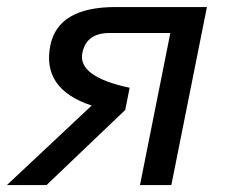

<svg xmlns="http://www.w3.org/2000/svg" viewBox="-77 -533 656 553"><path d="M326.2 0 413.6 -438H238.8Q171.4 -438 160.2 -380.4Q146.5 -312 296.4 -280.3L283.7 -216.3L57.1 0H-57.1L187 -229Q43 -276.4 67.9 -401.9Q90.3 -512.7 255.4 -512.7H519L416.5 0Z"/></svg>

Font: Sansation
Style: Italic
Weight: 400
Designer: Bernd Montag
Version: Version 1.301